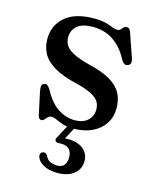

<svg xmlns="http://www.w3.org/2000/svg" viewBox="-107 -553 680 844"><g transform="rotate(15 233.0 -131.0)"><path d="M232.5 -5.5H265L224.5 71L204.5 65Q212.5 63.5 221.2 63Q230 62.5 242 62.5Q286.5 62.5 312 83Q337.5 103.5 337.5 137.5Q337.5 174 310 196.2Q282.5 218.5 234.5 218.5Q194.5 218.5 168.2 202.5Q142 186.5 139.5 163.5Q139.5 156 143.8 151.5Q148 147 154 146.5Q160 146 164.2 148.8Q168.5 151.5 172 156Q178.5 173 193.2 180.2Q208 187.5 225.5 187.5Q268 187.5 268 137.5Q268 116 256.2 103Q244.5 90 221 90H204.5Q194 90 191.2 83.5Q188.5 77 193 69ZM248.5 -25Q286 -25 307.5 -44.5Q329 -64 329 -95Q329 -114.5 320 -129.8Q311 -145 287.2 -157.8Q263.5 -170.5 219.5 -182Q150.5 -197.5 111.5 -220.8Q72.5 -244 56.5 -273.8Q40.5 -303.5 40.5 -339Q40.5 -402.5 86 -441Q131.5 -479.5 216.5 -479.5Q248 -479.5 268.2 -474.2Q288.5 -469 302 -463.2Q315.5 -457.5 326 -457.5Q336 -457.5 341.2 -463.2Q346.5 -469 351.5 -474.5Q356.5 -480 365.5 -480Q371.5 -480 376.2 -476Q381 -472 384.5 -461L421 -355.5Q426 -342 424.2 -333Q422.5 -324 413 -320Q403.5 -316.5 396.8 -320.2Q390 -324 384 -333.5Q362 -375 336 -398.8Q310 -422.5 281.2 -432.5Q252.5 -442.5 221.5 -442.5Q174.5 -442.5 150.8 -422.8Q127 -403 127 -369.5Q127 -350 137 -333.8Q147 -317.5 173.5 -303.8Q200 -290 249 -277.5Q310 -263 346 -241.8Q382 -220.5 397.8 -191.2Q413.5 -162 413.5 -123Q413.5 -83.5 393.8 -53Q374 -22.5 337.8 -5.2Q301.5 12 253 12Q222.5 12 203.5 5.5Q184.5 -1 171.8 -7.2Q159 -13.5 147.5 -13.5Q137.5 -13.5 131.5 -7.2Q125.5 -1 120.2 5.5Q115 12 107 12Q101 12 97 7.8Q93 3.5 91 -6.5L69.5 -106.5Q66 -124 67.5 -132.5Q69 -141 77.5 -144Q86.5 -147.5 93.2 -142.8Q100 -138 107.5 -126Q136 -72 172.8 -48.5Q209.5 -25 248.5 -25Z"/></g></svg>

Font: Fraunces Wonky
Style: Regular
Weight: 400
Version: Version 1.000;[b76b70a41]